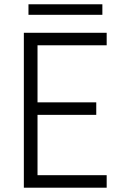

<svg xmlns="http://www.w3.org/2000/svg" viewBox="-20 -872 578 892"><path d="M90.8 -719.7H475.6V-661.6H154.3V-396.5H427.2V-338.4H154.3V-58.1H475.6V0H90.8ZM112.3 -852.1H455.6V-803.2H112.3Z"/></svg>

Font: Reddit Sans Light
Style: Regular
Weight: 300
Designer: Stephen Hutchings
Foundry: Reddit
Version: Version 1.013